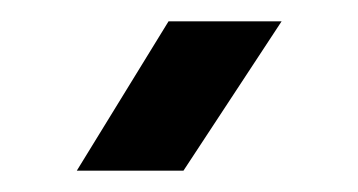

<svg xmlns="http://www.w3.org/2000/svg" viewBox="-20 -742 336 180"><path d="M138 -722H244L152 -582H52Z"/></svg>

Font: TikTok Sans 24pt Medium
Style: Regular
Weight: 500
Version: Version 4.000